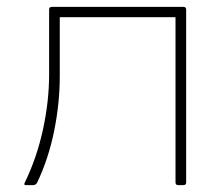

<svg xmlns="http://www.w3.org/2000/svg" viewBox="-20 -526 636 559"><path d="M491 5V-476H154V-304Q154 -225 137.5 -144Q121 -63 88 6Q84 13 76 13H56Q48 13 52 6Q87 -66 105 -148.5Q123 -231 123 -310V-498Q123 -506 131 -506H514Q522 -506 522 -498V5Q522 13 514 13H499Q491 13 491 5Z"/></svg>

Font: LINE Seed JP_TTF Thin
Style: Regular
Weight: 250
Designer: LY Corporation & Fontrix & Fontworks
Version: Version 1.008